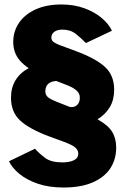

<svg xmlns="http://www.w3.org/2000/svg" viewBox="-20 -753 573 856"><path d="M263 83Q198 83 148.5 66Q99 49 66.5 22.2Q34 -4.5 20 -34L136 -90Q155 -68.5 181.5 -48.8Q208 -29 258 -29Q289.5 -29 309.2 -38.5Q329 -48 329 -68Q329 -83 316 -94.8Q303 -106.5 267 -120L199 -145Q110.5 -178 69.8 -215.8Q29 -253.5 29 -317Q29 -363 49.8 -396.2Q70.5 -429.5 108 -449Q83.5 -465.5 68.2 -483.5Q53 -501.5 46 -522Q39 -542.5 39 -566Q39 -613 64.5 -650.8Q90 -688.5 138.2 -710.8Q186.5 -733 254 -733Q310.5 -733 356.2 -716.2Q402 -699.5 433.5 -672.8Q465 -646 479 -616L363 -561Q343 -582 318.5 -601.5Q294 -621 258 -621Q235.5 -621 222.2 -611.2Q209 -601.5 209 -585Q209 -571 223 -563Q237 -555 246 -552L319 -525Q407.5 -492 448.2 -454.5Q489 -417 489 -353Q489 -308 469.8 -275.8Q450.5 -243.5 415 -221Q461 -195.5 479.5 -166Q498 -136.5 498 -95Q498 -42.5 471.8 -2.5Q445.5 37.5 393.2 60.2Q341 83 263 83ZM292 -276Q308 -274 318.5 -280.8Q329 -287.5 333.2 -299.8Q337.5 -312 335 -327Q332 -341.5 316 -353.8Q300 -366 267 -378L231 -392Q212.5 -390.5 201.8 -384Q191 -377.5 186.5 -367.5Q182 -357.5 182 -346Q182 -329 195.2 -318.5Q208.5 -308 251 -292Z"/></svg>

Font: Public Sans Black
Style: Regular
Weight: 900
Designer: The Public Sans Project Authors: Dan O. Williams and USWDS (Libre Franklin designed by Pablo Impallari and Rodrigo Fuenz
Version: Version 1.007